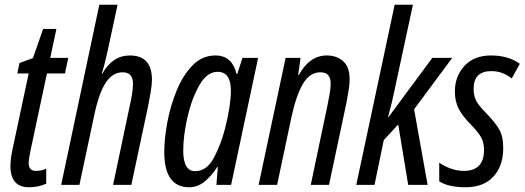

<svg xmlns="http://www.w3.org/2000/svg" viewBox="-20 -780 2213 810"><path d="M102 10Q142 10 175 -5V-68Q154 -59 131 -59Q101 -59 101 -93Q101 -103 103.5 -117Q106 -131 109 -146L178 -470H254L268 -536H192L218 -658H162L119 -535L62 -514L53 -470H101L33 -151Q24 -109 24 -80Q24 10 102 10Z M238 0H315L378 -296Q398 -390 427 -432.5Q456 -475 497 -475Q541 -475 541 -428Q541 -406 536.5 -379.5Q532 -353 526 -327L457 0H534L606 -338Q611 -364 616 -393.5Q621 -423 621 -444Q621 -546 528 -546Q454 -546 411 -468H409Q416 -490 422 -514Q428 -538 433 -560L476 -760H399Z M778 10Q813 10 842 -13Q871 -36 897 -76H899L893 0H955L1069 -536H1003L981 -468H978Q959 -546 889 -546Q833 -546 792.5 -504.5Q752 -463 725.5 -398.5Q699 -334 686 -264.5Q673 -195 673 -139Q673 10 778 10ZM803 -58Q753 -58 753 -145Q753 -206 770.5 -284Q788 -362 820.5 -419.5Q853 -477 898 -477Q954 -477 954 -398Q954 -336 930 -240Q913 -173 883 -115.5Q853 -58 803 -58Z M1071 0H1149L1210 -288Q1230 -379 1258.5 -427Q1287 -475 1332 -475Q1375 -475 1375 -428Q1375 -408 1370.5 -382.5Q1366 -357 1361 -333L1291 0H1368L1441 -344Q1446 -370 1450.5 -397Q1455 -424 1455 -445Q1455 -498 1427.5 -522Q1400 -546 1359 -546Q1286 -546 1241 -464H1238L1248 -536H1185Z M1483 0H1560L1599 -189L1660 -255L1702 0H1784L1727 -319L1888 -536H1804L1619 -286H1617Q1626 -319 1632.5 -346Q1639 -373 1643 -393L1722 -760H1645Z M1944 10Q2020 10 2061.5 -35Q2103 -80 2103 -155Q2103 -205 2085.5 -235Q2068 -265 2028 -306Q1998 -336 1988 -357Q1978 -378 1978 -405Q1978 -480 2053 -480Q2100 -480 2139 -449L2173 -511Q2125 -546 2051 -546Q1980 -546 1939.5 -502Q1899 -458 1899 -394Q1899 -351 1916 -319.5Q1933 -288 1966 -255Q2000 -220 2011 -198Q2022 -176 2022 -147Q2022 -59 1936 -59Q1909 -59 1880 -69.5Q1851 -80 1833 -94V-15Q1872 10 1944 10Z"/></svg>

Font: Noto Sans UI Condensed
Style: Italic
Weight: 400
Width: 3
Italic angle: -12°
Designer: Monotype Design Team
Foundry: Monotype Imaging Inc.
Version: Version 1.901